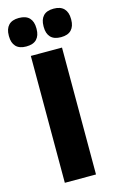

<svg xmlns="http://www.w3.org/2000/svg" viewBox="-147 -883 568 934"><g transform="rotate(-15 137.0 -416.0)"><path d="M215 0H58V-639H215ZM49 -689Q14.5 -689 -2.8 -707.2Q-20 -725.5 -20 -758.5V-762.5Q-20 -796 -2.8 -814.2Q14.5 -832.5 49 -832.5Q84.5 -832.5 101.8 -814.2Q119 -796 119 -762.5V-758.5Q119 -725.5 101.8 -707.2Q84.5 -689 49 -689ZM224 -689Q189 -689 172 -707.2Q155 -725.5 155 -758.5V-762.5Q155 -796 172 -814.2Q189 -832.5 224 -832.5Q259 -832.5 276.2 -814.2Q293.5 -796 293.5 -762.5V-758.5Q293.5 -725.5 276.2 -707.2Q259 -689 224 -689Z"/></g></svg>

Font: Anek Tamil Medium
Style: Bold
Weight: 700
Version: Version 1.003